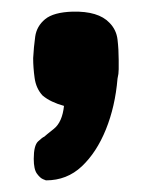

<svg xmlns="http://www.w3.org/2000/svg" viewBox="-20 -175 262 330"><path d="M59 135Q59 135 54 133Q49 131 43.5 123.5Q38 116 38 98Q38 75 45.5 68Q53 61 56 60Q58 58 72.5 46.5Q87 35 90 7Q79 4 69.5 -0.5Q60 -5 53 -11Q42 -23 39.5 -41Q37 -59 37 -75Q38 -94 40.5 -112Q43 -130 57.5 -142Q72 -154 105 -155Q149 -156 168 -136Q180 -124 182 -107Q184 -90 184 -72Q184 -64 184 -56Q184 -48 182 -40Q178 8 162 47.5Q146 87 120.5 111Q95 135 59 135Z"/></svg>

Font: Fredoka Condensed SemiBold
Style: Regular
Weight: 600
Width: 3
Designer: Ben Nathan
Foundry: Milena B. Brandão, Ben Nathan
Version: Version 2.001